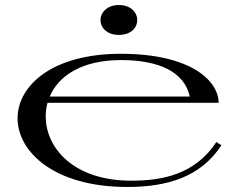

<svg xmlns="http://www.w3.org/2000/svg" viewBox="-20 -729 946 764"><path d="M486 15C645 15 778 -24 861 -151L841 -164C755 -33 623 -10 502 -10C271 -10 162 -142 162 -265C162 -284 164 -302 169 -320H850C850 -405 743 -515 461 -515C187 -515 50 -388 50 -258C50 -125 196 15 486 15ZM453 -590C498 -590 526 -616 526 -649C526 -682 498 -709 453 -709C409 -709 380 -682 380 -649C380 -616 409 -590 453 -590ZM178 -345C212 -426 304 -490 462 -490C612 -490 714 -443 735 -345Z"/></svg>

Font: Sprat Extended
Style: Regular
Weight: 400
Width: 9
Designer: Ethan Nakache
Foundry: Collletttivo
Version: Version 2.000;Glyphs 3.2 (3217)